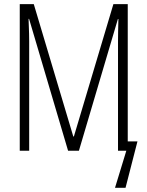

<svg xmlns="http://www.w3.org/2000/svg" viewBox="-20 -734 714 935"><path d="M311.5 0 121.6 -642.1H119.1Q121.1 -594.7 121.6 -569.8Q122.1 -544.9 122.1 -533.7V0H76.2V-713.9H144.5L336.9 -69.3H339.8L532.2 -713.9H602.1V-45.4H649.4L591.3 180.7H540L595.2 0H554.7V-530.8Q554.7 -553.2 555.2 -580.8Q555.7 -608.4 556.6 -641.6H554.2L364.3 0Z"/></svg>

Font: Open Sans Condensed Light
Style: Regular
Weight: 300
Width: 3
Designer: Monotype Design Team
Foundry: Monotype Imaging Inc.
Version: Version 3.003; ttfautohint (v1.8.4)